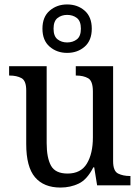

<svg xmlns="http://www.w3.org/2000/svg" viewBox="-20 -834 629 864"><path d="M252 10Q177 10 137.5 -36.5Q98 -83 98 -186V-427Q98 -471 76.5 -482.5Q55 -494 24 -494H21V-536H190V-190Q190 -124 209.5 -88.5Q229 -53 284 -53Q344 -53 371 -98Q398 -143 398 -216V-422Q398 -470 376.5 -482Q355 -494 324 -494H321V-536H489V-109Q489 -64 511.5 -53Q534 -42 564 -42H567V0H417L404 -81H400Q372 -26 334.5 -8Q297 10 252 10ZM282 -596Q236 -596 203.5 -624Q171 -652 171 -705Q171 -758 203.5 -786Q236 -814 282 -814Q329 -814 361 -786Q393 -758 393 -705Q393 -652 361 -624Q329 -596 282 -596ZM282 -643Q308 -643 326 -657Q344 -671 344 -705Q344 -739 326 -753Q308 -767 282 -767Q257 -767 239 -753Q221 -739 221 -705Q221 -671 239 -657Q257 -643 282 -643Z"/></svg>

Font: Noto Serif Sinhala SemiCondensed
Style: Regular
Weight: 400
Width: 4
Designer: Jelle Bosma - Monotype Design Team
Foundry: Monotype Imaging Inc.
Version: Version 2.007; ttfautohint (v1.8.4.7-5d5b)